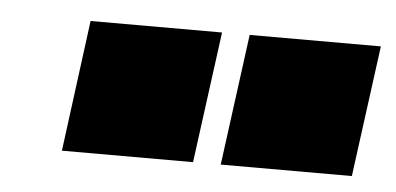

<svg xmlns="http://www.w3.org/2000/svg" viewBox="-29 -824 571 277"><g transform="rotate(5 256.5 -685.0)"><path d="M283.2 -779.8 257.8 -589.8H67.9L92.8 -779.8ZM513.2 -779.8 487.8 -589.8H297.9L323.2 -779.8Z"/></g></svg>

Font: Cooper Hewitt
Style: Heavy Italic
Weight: 714
Designer: Village Type and Design LLC
Foundry: Cooper Hewitt Smithsonian Design Museum
Version: 1.000